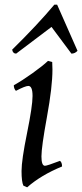

<svg xmlns="http://www.w3.org/2000/svg" viewBox="-20 -776 351 820"><path d="M204 -479Q204 -405 180.5 -276.5Q157 -148 157 -108Q157 -68 172 -68Q181 -68 236 -89Q245 -83 245 -65Q155 -28 96 24L80 17Q72 1 72 -45.5Q72 -92 95.5 -207.5Q119 -323 119 -366Q119 -409 101 -409Q88 -409 48 -388Q39 -397 39 -412Q75 -432 119 -463.5Q163 -495 185 -516L203 -511Q204 -499 204 -479ZM200 -661 49 -547Q42 -547 37.5 -551.5Q33 -556 32 -564Q139 -669 212 -756H224L311 -559Q300 -547 285 -547Z"/></svg>

Font: Rosarivo
Style: Italic
Weight: 400
Version: Version 1.003